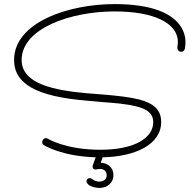

<svg xmlns="http://www.w3.org/2000/svg" viewBox="-20 -752 929 941"><path d="M536 107C536 66 504 46 474 46L480 27C481 25 482 22 483 19C643 16 770 -44 770 -154C770 -213 734 -246 660 -265C615 -276 556 -283 481 -289L406 -295C250 -309 86 -339 86 -458C86 -612 324 -696 542 -696C731 -696 852 -641 852 -545C852 -536 849 -526 849 -517C849 -507 857 -498 869 -498C876 -498 884 -504 886 -513C888 -524 889 -535 889 -545C889 -580 877 -611 854 -638C816 -683 731 -732 542 -732C314 -732 49 -642 49 -458C49 -338 165 -279 402 -259L477 -252C535 -248 601 -243 650 -230C698 -218 731 -198 731 -153C731 -76 640 -18 472 -18C303 -18 216 -71 215 -72C212 -74 208 -75 205 -75C196 -75 187 -67 187 -56C187 -50 189 -44 195 -41C199 -38 284 14 449 19L437 52C435 56 434 60 434 65C434 74 440 79 448 79C453 79 460 76 471 76C484 76 503 83 503 107C503 128 486 138 467 138C440 138 431 121 421 121C413 121 404 126 404 136C404 157 441 169 467 169C512 169 536 138 536 107Z"/></svg>

Font: Sacramento
Style: Regular
Weight: 400
Designer: Astigmatic (AOETI)
Foundry: Astigmatic (AOETI)
Version: Version 1.000